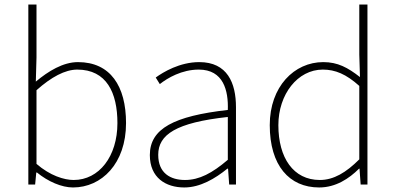

<svg xmlns="http://www.w3.org/2000/svg" viewBox="-20 -814 1746 847"><path d="M302 13C428 13 536 -92 536 -271C536 -434 467 -540 324 -540C258 -540 193 -500 138 -454L141 -560V-794H105V0H135L140 -53H143C192 -13 252 13 302 13ZM305 -20C263 -20 201 -39 141 -91V-416C206 -474 267 -507 321 -507C450 -507 498 -405 498 -271C498 -124 417 -20 305 -20Z M793 13C863 13 929 -26 983 -70H986L991 0H1021V-341C1021 -448 983 -540 859 -540C773 -540 700 -496 667 -472L685 -443C719 -470 782 -507 857 -507C966 -507 988 -414 985 -329C748 -302 641 -247 641 -130C641 -30 711 13 793 13ZM796 -20C732 -20 678 -50 678 -131C678 -220 756 -273 985 -298V-109C916 -50 859 -20 796 -20Z M1388 13C1461 13 1520 -26 1564 -70H1566L1571 0H1601V-794H1565V-573L1568 -474C1514 -516 1470 -540 1406 -540C1278 -540 1170 -432 1170 -262C1170 -84 1256 13 1388 13ZM1391 -20C1274 -20 1208 -118 1208 -262C1208 -398 1293 -507 1404 -507C1459 -507 1507 -487 1565 -435V-111C1507 -53 1452 -20 1391 -20Z"/></svg>

Font: Source Han Sans JP ExtraLight
Style: Regular
Weight: 250
Designer: Ryoko NISHIZUKA 西塚涼子 (kana, bopomofo & ideographs); Paul D. Hunt (Latin, Greek & Cyrillic); Sandoll Communications 산돌커뮤니
Foundry: Adobe
Version: Version 2.001;hotconv 1.0.107;makeotfexe 2.5.65593